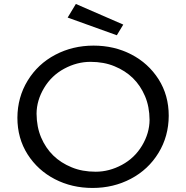

<svg xmlns="http://www.w3.org/2000/svg" viewBox="-20 -929 930 959"><path d="M563.5 -752.9 317.9 -841.3 358.9 -909.2 595.7 -806.2ZM162.6 -361.3Q163.1 -294.9 185.5 -242.2Q208 -189.5 246.1 -152.3Q284.2 -115.2 337.9 -93.3Q390.6 -71.3 458 -71.3Q525.4 -71.3 588.9 -105.5Q652.3 -139.6 689.5 -201.7Q726.6 -263.7 727.1 -330.1Q726.6 -396.5 704.1 -449.2Q681.6 -502 643.6 -539.1Q605.5 -576.2 551.8 -598.1Q499 -620.1 431.6 -620.1Q364.3 -620.1 300.8 -585.9Q237.3 -551.8 200.2 -489.7Q163.1 -427.7 162.6 -361.3ZM66.9 -340.8Q67.4 -443.4 118.2 -526.4Q168.9 -609.4 255.9 -655.3Q342.8 -701.2 447.3 -701.2Q550.8 -701.2 635.7 -657.2Q720.7 -613.3 772 -533.2Q822.8 -453.1 822.8 -350.6Q822.3 -248 771.5 -165Q720.7 -82 633.8 -36.1Q546.9 9.8 442.4 9.8Q338.9 9.8 253.9 -34.2Q168.9 -78.1 117.7 -158.2Q66.9 -238.3 66.9 -340.8Z"/></svg>

Font: Spinnaker
Style: Regular
Weight: 400
Designer: Elena Albertoni
Foundry: Elena Albertoni
Version: Version 1.001